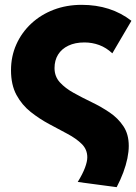

<svg xmlns="http://www.w3.org/2000/svg" viewBox="-20 -550 564 794"><path d="M462.5 224 301.5 202.5Q322 169 331.5 143.5Q341 118 341 100.5Q341 68 318.2 45.5Q295.5 23 259.5 3.8Q223.5 -15.5 183.2 -37Q143 -58.5 107 -87Q71 -115.5 48.2 -157.2Q25.5 -199 25.5 -259.5Q25.5 -317 47.5 -366.2Q69.5 -415.5 109.2 -452.5Q149 -489.5 202.2 -509.8Q255.5 -530 317.5 -530Q438.5 -530 523.5 -464L444.5 -329.5Q419.5 -353 390.2 -363.8Q361 -374.5 329 -374.5Q290.5 -374.5 262.8 -361.2Q235 -348 220.2 -324.2Q205.5 -300.5 205.5 -268.5Q205.5 -233.5 227.8 -209.2Q250 -185 284.8 -165.8Q319.5 -146.5 359 -127.5Q398.5 -108.5 433.2 -85Q468 -61.5 490.2 -28.2Q512.5 5 512.5 53.5Q512.5 77 506.8 105Q501 133 489.8 163.2Q478.5 193.5 462.5 224Z"/></svg>

Font: Geologica ExtraBold
Style: Regular
Weight: 800
Designer: Sindre Bremnes, Frode Helland
Foundry: Monokrom Skriftforlag AS
Version: Version 1.010;gftools[0.9.28]